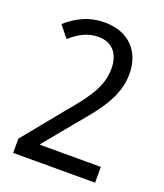

<svg xmlns="http://www.w3.org/2000/svg" viewBox="-134 -813 769 903"><g transform="rotate(20 250.0 -362.0)"><path d="M39 -71V0H449V-79H145V-83L276 -242C360 -341 426 -425 426 -535C426 -652 352 -724 234 -724C159 -724 98 -694 45 -647L92 -589C134 -626 176 -650 231 -650C296 -650 338 -607 338 -531C338 -440 288 -373 202 -271Z"/></g></svg>

Font: Noto Sans Gurmukhi SemiCondensed
Style: Regular
Weight: 400
Width: 4
Designer: Jelle Bosma - Monotype Design Team
Foundry: Monotype Imaging Inc.
Version: Version 2.004